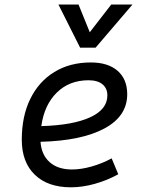

<svg xmlns="http://www.w3.org/2000/svg" viewBox="-20 -796 626 826"><path d="M289.6 -66.9Q328.6 -66.9 373.8 -79.6Q418.9 -92.3 460.4 -114.7L488.8 -46.4Q441.4 -20 387.9 -5.1Q334.5 9.8 285.2 9.8Q185.5 9.8 129.6 -44.4Q73.7 -98.6 73.7 -194.8Q73.7 -296.4 110.4 -370.8Q147 -445.3 213.9 -486.3Q280.8 -527.3 371.1 -527.3Q444.8 -527.3 486.1 -491.2Q527.3 -455.1 527.3 -390.6Q527.3 -295.9 429 -243.2Q330.6 -190.4 154.3 -186Q158.2 -129.9 193.6 -98.4Q229 -66.9 289.6 -66.9ZM157.7 -253.4Q293.5 -257.3 367.7 -291.3Q441.9 -325.2 441.9 -385.7Q441.9 -416 420.9 -433.3Q399.9 -450.7 360.8 -450.7Q278.3 -450.7 224.4 -397.7Q170.4 -344.7 157.7 -253.4ZM324.7 -590.8 231.4 -776.4H317.9L366.2 -657.2L458.5 -776.4H549.8L391.1 -590.8Z"/></svg>

Font: Cascadia Mono PL SemiLight
Style: Italic
Weight: 350
Italic angle: -10°
Monospace: yes
Designer: Aaron Bell
Foundry: Saja Typeworks
Version: Version 2404.023; ttfautohint (v1.8.4)